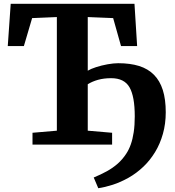

<svg xmlns="http://www.w3.org/2000/svg" viewBox="-20 -763 922 1013"><path d="M498.5 230 474.5 173.5Q512 158 543.8 140.5Q575.5 123 601 100.5Q626.5 78 646 48Q660 27 670 -1Q680 -29 685.5 -65.8Q691 -102.5 691 -149Q691 -254.5 663.2 -302.5Q635.5 -350.5 566.5 -350.5Q528 -350.5 497 -341.8Q466 -333 443 -318.5V-73.5L571.5 -62.5V0H151.5V-62.5L280 -73.5V-673L149.5 -667.5L106 -520H21L36.5 -743H689.5L703.5 -520H618.5L577 -667.5L443 -673V-390Q458.5 -399.5 487 -408.8Q515.5 -418 547.5 -423.8Q579.5 -429.5 603.5 -429.5Q667 -429.5 714 -414.8Q761 -400 792.2 -368.5Q823.5 -337 839 -288Q854.5 -239 854.5 -170.5Q854.5 -110 839.5 -56.8Q824.5 -3.5 798 39.8Q771.5 83 737.5 115.5Q700.5 151 658.2 174.8Q616 198.5 574.8 211.8Q533.5 225 498.5 230Z"/></svg>

Font: Merriweather 20pt ExtraBold
Style: Regular
Weight: 800
Version: Version 2.100